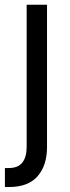

<svg xmlns="http://www.w3.org/2000/svg" viewBox="-33 -565 290 790"><path d="M4.3 204.5H-12.8V126.4H2.8Q41.2 126.4 58.9 103.9Q76.7 81.3 76.7 39.8V-545.5H160.5V39.8Q160.5 115.4 121.8 160Q83.1 204.5 4.3 204.5Z"/></svg>

Font: Linik Sans
Style: Regular
Weight: 400
Designer: Rasmus Andersson (font), Marc Monis (original base), Kil Hyung-jin (Pretendard portions), Cristiano Sobral (main changes
Foundry: rsms
Version: Version 3.018;May 31, 2022;FontCreator 14.0.0.2814 64-bit; t